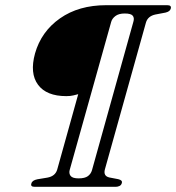

<svg xmlns="http://www.w3.org/2000/svg" viewBox="-20 -720 679 740"><path d="M115 -514Q139 -598.5 211.2 -649.2Q283.5 -700 389.5 -700H624.5Q642 -700 638 -686.5Q635 -675.5 618 -671.5L578.5 -664Q549.5 -657.5 542.5 -633L384.5 -68Q377 -41.5 401.5 -36L435.5 -29.5Q453 -25.5 449.5 -14.5Q447.5 -6.5 440.5 -3.2Q433.5 0 426.5 0H113.5Q96.5 0 101 -13Q104 -25 124 -29L163 -35.5Q193 -41 200.5 -66.5L281.5 -357Q273 -355 262.2 -352.2Q251.5 -349.5 235.5 -349.5Q159 -349.5 126.5 -393.5Q94 -437.5 115 -514ZM334.5 -64 494 -636Q498.5 -650.5 491.8 -659.2Q485 -668 461 -668Q437.5 -668 424.8 -658.2Q412 -648.5 408.5 -635.5L248.5 -64.5Q245 -51.5 252.2 -42Q259.5 -32.5 283 -32.5Q307 -32.5 318.8 -41.2Q330.5 -50 334.5 -64Z"/></svg>

Font: Fraunces 72pt S050 Light
Style: Italic
Weight: 300
Italic angle: -16°
Version: Version 1.000; ttfautohint (v1.8.3)